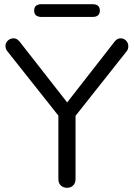

<svg xmlns="http://www.w3.org/2000/svg" viewBox="-20 -892 641 917"><path d="M584 -646 340.8 -338.9V-37.1Q340.8 -17.1 329.3 -6.1Q317.9 4.9 300 4.9Q282.2 4.9 270.5 -6.1Q258.8 -17.1 258.8 -37.1V-339.8L16.1 -646Q6.3 -657.2 6.1 -672.1Q5.9 -687 17.3 -698Q28.8 -709 44.9 -709Q61 -709 73.2 -693.8L300.8 -402.8L527.8 -693.8Q540 -709 555.7 -709Q571.3 -709 582 -698Q592.8 -687 592.8 -671.4Q592.8 -655.8 584 -646ZM179.2 -811Q143.1 -811 143.1 -841.6Q143.1 -872.1 179.2 -872.1H420.9Q457 -872.1 457 -841.6Q457 -811 420.9 -811Z"/></svg>

Font: Nunito-Regular
Style: Regular
Weight: 400
Designer: Vernon Adams
Foundry: newtypography
Version: Version 3.000